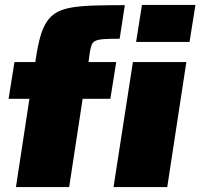

<svg xmlns="http://www.w3.org/2000/svg" viewBox="-20 -763 817 783"><path d="M15 0ZM45 0 100 -360H15L39 -510H124L126 -523Q134 -577 144.5 -614Q155 -651 171.5 -675.5Q188 -700 213 -713.5Q238 -727 276 -733Q314 -739 366 -740.5Q418 -742 489 -742L468 -605Q427 -605 404 -603.5Q381 -602 369.5 -596.5Q358 -591 353.5 -579.5Q349 -568 346 -547L341 -510H454L430 -360H317L262 0ZM535 -592 559 -743H777L753 -592ZM443 0 522 -510H740L662 0Z"/></svg>

Font: Azeri Sans Black
Style: Italic
Weight: 900
Designer: Hector Gatti & Omnibus-Type (original fonts) / Cristiano Sobral (main changes and remastering)
Foundry: Omnibus-Type
Version: Version 0.07;August 21, 2020;FontCreator 13.0.0.2681 64-bit;